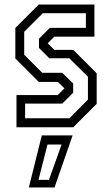

<svg xmlns="http://www.w3.org/2000/svg" viewBox="-20 -560 493 845"><path d="M52.5 0V-141.5H234L263.5 -171L235 -199.5H150.5L47.5 -302.5V-437L150.5 -540H395.5V-398.5H219L190 -369.5L219 -340.5H302.5L405.5 -237.5V-103L302.5 0ZM90.5 -39.5H285.5L367 -121.5V-222.5L285 -303.5H197L151.5 -349V-389.5L199.5 -437.5H358V-502H168.5L86.5 -420V-319L166 -239.5H254L302 -192.5V-152L254 -104H90.5ZM107 265 164 36H299.5L220 265ZM149.5 231.5H195.5L251 76H189Z"/></svg>

Font: Tourney Condensed
Style: Regular
Weight: 400
Width: 3
Designer: Tyler Finck
Foundry: Etcetera Type Co
Version: Version 1.010; ttfautohint (v1.8.3)